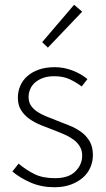

<svg xmlns="http://www.w3.org/2000/svg" viewBox="-20 -774 445 806"><path d="M208 12Q154 12 109 -7.5Q64 -27 32 -54L58 -87Q89 -61 124 -43.5Q159 -26 211 -26Q268 -26 296.5 -54.5Q325 -83 325 -121Q325 -143 314.5 -160Q304 -177 287 -189Q270 -201 249.5 -210Q229 -219 208 -227Q181 -237 153.5 -248Q126 -259 104 -274.5Q82 -290 68.5 -311.5Q55 -333 55 -364Q55 -390 65 -413.5Q75 -437 95 -454.5Q115 -472 143.5 -482Q172 -492 210 -492Q248 -492 284.5 -478Q321 -464 347 -442L323 -411Q299 -429 272 -441.5Q245 -454 208 -454Q180 -454 160 -446.5Q140 -439 126.5 -427Q113 -415 106.5 -399Q100 -383 100 -367Q100 -346 109.5 -331.5Q119 -317 135 -306Q151 -295 171.5 -286.5Q192 -278 213 -270Q241 -259 269 -248Q297 -237 319.5 -221Q342 -205 356 -181.5Q370 -158 370 -123Q370 -96 359.5 -71.5Q349 -47 328 -28.5Q307 -10 277 1Q247 12 208 12ZM181 -574 157 -597 291 -754 325 -725Z"/></svg>

Font: CV Source Sans Light
Style: Regular
Weight: 300
Designer: Paul D. Hunt
Foundry: Adobe Systems Incorporated
Version: Version 3.001